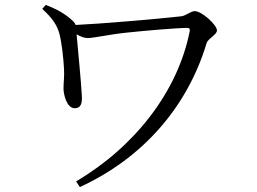

<svg xmlns="http://www.w3.org/2000/svg" viewBox="-20 -728 1040 777"><path d="M282 -290C310 -290 313 -314 311 -343C309 -388 295 -533 290 -589C306 -580 321 -574 335 -574C359 -574 418 -588 493 -596C568 -604 696 -615 737 -615C747 -615 749 -611 748 -603C700 -357 524 -133 288 6L303 29C554 -86 737 -291 816 -553C821 -572 858 -587 858 -605C858 -627 797 -683 768 -683C752 -683 732 -664 713 -662C616 -651 379 -631 286 -627C284 -632 282 -636 278 -640C247 -671 210 -691 165 -708L151 -692C193 -654 211 -625 220 -593C230 -556 237 -490 239 -450C241 -416 237 -396 237 -370C237 -346 250 -290 282 -290Z"/></svg>

Font: Source Han Serif CN
Style: Regular
Weight: 400
Designer: Ryoko NISHIZUKA 西塚涼子 (kana & ideographs); Frank Grießhammer (Latin, Greek & Cyrillic); Wenlong ZHANG 张文龙 (bopomofo); San
Foundry: Adobe
Version: Version 2.003;hotconv 1.1.1;makeotfexe 2.6.0